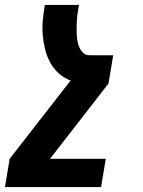

<svg xmlns="http://www.w3.org/2000/svg" viewBox="-56 -540 576 775"><path d="M352 215H-36L-17 101L229 -215Q202 -225 181 -244Q160 -263 146.5 -288Q133 -313 126 -341Q119 -369 116.5 -399Q114 -429 117 -459.5Q120 -490 125 -520H263Q259 -500 256.5 -480.5Q254 -461 253.5 -441.5Q253 -422 253.5 -403Q254 -384 258.5 -365.5Q263 -347 274.5 -332Q286 -317 306 -317H401L382 -203L146 101H371Z"/></svg>

Font: Iosevka Heavy Oblique
Style: Regular
Weight: 900
Italic angle: -9°
Monospace: yes
Designer: Belleve Invis
Foundry: Belleve Invis
Version: Version 32.5.0; ttfautohint (v1.8.4)